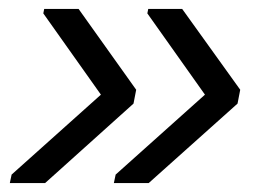

<svg xmlns="http://www.w3.org/2000/svg" viewBox="-20 -479 596 430"><path d="M512 -247 313 -69H235L239 -88L439 -267L310 -449L312 -459H388L518 -278ZM279 -247 81 -69H2L6 -88L206 -267L77 -449L79 -459H156L285 -278Z"/></svg>

Font: Libra Sans
Style: Italic
Weight: 400
Italic angle: -12°
Foundry: Context Ltd
Version: Version 1.002